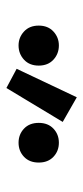

<svg xmlns="http://www.w3.org/2000/svg" viewBox="150 -986 260 600"><g transform="rotate(90 280.0 -686.0)"><path d="M255 -576 195 -608 284 -796 361 -752ZM122 -614Q97 -614 78.5 -631Q60 -648 60 -677Q60 -706 78.5 -723Q97 -740 122 -740Q148 -740 166.5 -723Q185 -706 185 -677Q185 -648 166.5 -631Q148 -614 122 -614ZM426 -614Q400 -614 382 -631Q364 -648 364 -677Q364 -706 382 -723Q400 -740 426 -740Q452 -740 470 -723Q488 -706 488 -677Q488 -648 470 -631Q452 -614 426 -614Z"/></g></svg>

Font: Ubuntu Sans Mono Medium
Style: Regular
Weight: 500
Monospace: yes
Designer: Dalton Maag Ltd
Foundry: Dalton Maag Ltd
Version: Version 1.006